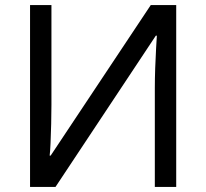

<svg xmlns="http://www.w3.org/2000/svg" viewBox="-20 -734 808 754"><path d="M98 -714H182V-322Q182 -288 181 -247.5Q180 -207 178.5 -172.5Q177 -138 175 -123H179L572 -714H672V0H588V-388Q588 -425 589.5 -467Q591 -509 593 -544Q595 -579 596 -594H592L198 0H98Z"/></svg>

Font: Noto IKEA Arabic
Style: Regular
Weight: 400
Designer: Monotype Design Team
Foundry: Monotype Imaging Inc.
Version: Version 1.200